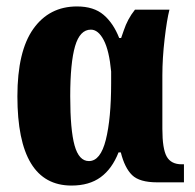

<svg xmlns="http://www.w3.org/2000/svg" viewBox="-20 -566 605 596"><path d="M34 -267Q34 -407 83.5 -476.5Q133 -546 219 -546Q271 -546 301.5 -520Q332 -494 350 -448H356Q358 -453 364 -471Q370 -489 378.5 -505Q387 -521 399 -536H506Q498 -505 491 -445Q484 -385 484 -332V-166Q484 -104 497.5 -80Q511 -56 544 -56H551V0H468Q413 0 390 -22.5Q367 -45 355 -93H348Q328 -42 292.5 -16Q257 10 202 10Q34 10 34 -267ZM325 -308V-344Q319 -409 302 -441.5Q285 -474 262 -474Q228 -474 213 -422.5Q198 -371 198 -267Q198 -163 211.5 -114.5Q225 -66 256 -66Q292 -66 308.5 -132Q325 -198 325 -308Z"/></svg>

Font: Noto Serif CondBlack
Style: Regular
Weight: 900
Width: 3
Designer: Monotype Design Team
Foundry: Monotype Imaging Inc.
Version: Version 1.001